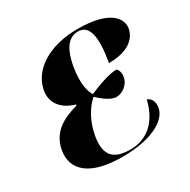

<svg xmlns="http://www.w3.org/2000/svg" viewBox="-131 -672 795 805"><g transform="rotate(-30 266.0 -269.5)"><path d="M240 10C393 10 469 -44 474 -98C476 -118 471 -139 448 -148C420 -32 347 0 285 0C206 0 168 -32 184 -124C197 -198 232 -244 260 -269C283 -247 318 -220 343 -220C376 -220 406 -247 411 -276C415 -298 409 -313 400 -320C368 -320 313 -302 263 -280C252 -299 236 -339 251 -424C263 -489 288 -539 340 -539C396 -539 407 -474 387 -359C479 -359 522 -397 531 -443C539 -492 496 -549 344 -549C207 -549 110 -488 93 -396C84 -342 114 -297 180 -278V-273C108 -253 47 -221 33 -141C18 -52 82 10 240 10Z"/></g></svg>

Font: Noto Serif Display
Style: Bold Italic
Weight: 700
Italic angle: -12°
Designer: Monotype Design Team
Foundry: Monotype Imaging Inc.
Version: Version 2.009